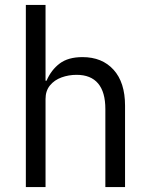

<svg xmlns="http://www.w3.org/2000/svg" viewBox="-20 -760 608 780"><path d="M85 0V-740H165V-432H169Q188 -476 222.5 -502Q257 -528 315 -528Q395 -528 441.5 -476.5Q488 -425 488 -331V0H408V-317Q408 -386 378.5 -421Q349 -456 291 -456Q259 -456 230 -445.5Q201 -435 183 -413Q165 -391 165 -358V0Z"/></svg>

Font: IBM Plex Sans Var
Style: Regular
Weight: 400
Designer: Mike Abbink, Paul van der Laan, Pieter van Rosmalen
Foundry: Bold Monday
Version: Version 3.000